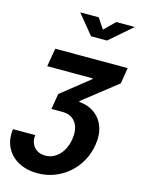

<svg xmlns="http://www.w3.org/2000/svg" viewBox="-182 -1138 1070 1450"><g transform="rotate(15 353.0 -413.5)"><path d="M-3.9 -58.1H169.9Q165 -20 178.2 9.5Q191.4 39.1 218.5 55.4Q245.6 71.8 282.2 71.8Q325.7 71.8 360.1 49.3Q394.5 26.9 417.5 -11.7Q440.4 -50.3 448.2 -100.1Q457.5 -156.2 444.3 -196.8Q431.2 -237.3 399.7 -259.3Q368.2 -281.2 322.3 -280.8H236.8L257.3 -402.8L478 -578.6V-584.5H122.6L147 -727.5H713.4L692.9 -603L426.8 -393.6L425.3 -386.7Q499.5 -380.4 549.6 -342.5Q599.6 -304.7 620.6 -243.2Q641.6 -181.6 628.4 -103.5Q616.7 -33.7 584 24.7Q551.3 83 502 125.7Q452.6 168.5 391.1 192.1Q329.6 215.8 260.7 215.8Q172.9 215.8 109.1 180.7Q45.4 145.5 15.1 83.5Q-15.1 21.5 -3.9 -58.1ZM402.8 -1041.5 457.5 -959.5 540 -1041.5H682.1L681.6 -1038.6L508.3 -888.2H383.8L260.3 -1038.6L260.7 -1041.5Z"/></g></svg>

Font: Inter 16pt ExtraBold
Style: Italic
Weight: 800
Italic angle: -9.3988°
Version: Version 4.001;git-66647c0bb